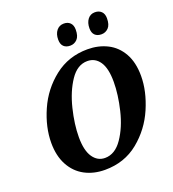

<svg xmlns="http://www.w3.org/2000/svg" viewBox="-163 -1048 1068 1184"><g transform="rotate(-20 371.0 -456.5)"><path d="M67 -258Q67 -361 115 -470Q163 -579 256 -652Q349 -725 474 -725Q545 -725 603 -696Q661 -667 695 -607Q729 -547 729 -458Q729 -358 682 -248.5Q635 -139 543 -64Q451 11 323 11Q249 11 191 -20Q133 -51 100 -112Q67 -173 67 -258ZM558 -482Q558 -570 528.5 -613.5Q499 -657 448 -657Q382 -657 335 -587Q288 -517 263.5 -417Q239 -317 239 -233Q239 -146 269 -102Q299 -58 348 -58Q414 -58 462 -128Q510 -198 534 -298Q558 -398 558 -482ZM325 -842Q325 -879 343 -901.5Q361 -924 391 -924Q417 -924 432.5 -908.5Q448 -893 448 -864Q448 -821 429 -801.5Q410 -782 383 -782Q356 -782 340.5 -797Q325 -812 325 -842ZM530 -842Q530 -878 547.5 -901Q565 -924 595 -924Q621 -924 637 -908.5Q653 -893 653 -864Q653 -821 634 -801.5Q615 -782 588 -782Q561 -782 545.5 -797Q530 -812 530 -842Z"/></g></svg>

Font: Noto Serif NarrowExtraBold
Style: Italic
Weight: 800
Width: 4
Italic angle: -12°
Designer: Monotype Design Team
Foundry: Monotype Imaging Inc.
Version: Version 1.001